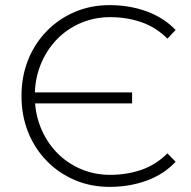

<svg xmlns="http://www.w3.org/2000/svg" viewBox="-20 -725 746 750"><path d="M496 -364V-321H98V-364ZM408 5Q335 5 272.5 -21.5Q210 -48 163 -96Q116 -144 90 -208.5Q64 -273 64 -350Q64 -427 90 -491.5Q116 -556 163 -604Q210 -652 272.5 -678.5Q335 -705 408 -705Q486 -705 553 -680.5Q620 -656 666 -608L634 -574Q589 -619 532 -638.5Q475 -658 410 -658Q348 -658 294 -634.5Q240 -611 200.5 -569.5Q161 -528 138.5 -472Q116 -416 116 -350Q116 -284 138.5 -228Q161 -172 200.5 -130.5Q240 -89 294 -65.5Q348 -42 410 -42Q475 -42 532 -61.5Q589 -81 634 -126L666 -93Q620 -44 553 -19.5Q486 5 408 5Z"/></svg>

Font: Modern
Style: Regular
Weight: 300
Designer: Julieta Ulanovsky
Foundry: Julieta Ulanovsky
Version: Version 8.000